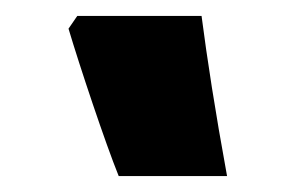

<svg xmlns="http://www.w3.org/2000/svg" viewBox="-20 -835 362 241"><path d="M77 -815 66 -799C80 -752 112 -656 129 -614H265C250 -696 240 -761 233 -815Z"/></svg>

Font: Noto Sans Armenian Condensed Black
Style: Regular
Weight: 900
Width: 3
Designer: Monotype Design Team
Foundry: Monotype Imaging Inc.
Version: Version 2.008